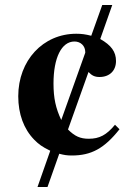

<svg xmlns="http://www.w3.org/2000/svg" viewBox="-20 -608 540 768"><path d="M440 -109C406 -68 378 -53 335 -53C301 -53 279 -63 252 -90L334 -320C347 -306 359 -300 378 -300C418 -300 444 -325 444 -364C444 -401 425 -427 381 -452L429 -588H389L345 -465C321 -471 306 -473 285 -473C152 -473 53 -366 53 -223C53 -152 75 -92 117 -49C135 -31 148 -21 181 -5L130 140H170L217 7C236 12 248 14 267 14C345 14 397 -14 458 -91ZM321 -397 225 -128C203 -175 194 -215 194 -274C194 -377 226 -442 278 -442C303 -442 321 -424 321 -400Z"/></svg>

Font: XITS Math
Style: Bold
Weight: 700
Designer: MicroPress Inc., with final additions and corrections provided by Coen Hoffman, Elsevier (retired)
Version: Version 1.105